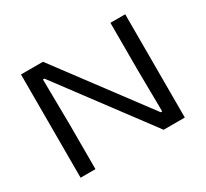

<svg xmlns="http://www.w3.org/2000/svg" viewBox="-131 -834 1102 1029"><g transform="rotate(-30 420.5 -319.5)"><path d="M234 -639 645.5 -89H654.5L651.5 -347.5V-639H743V0H612L195.5 -557H186.5L190 -273.5V0H98V-639Z"/></g></svg>

Font: Anek Latin Expanded
Style: Regular
Weight: 400
Width: 7
Designer: Yesha Goshar
Foundry: Ek Type
Version: Version 1.003